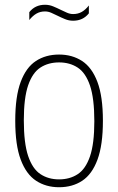

<svg xmlns="http://www.w3.org/2000/svg" viewBox="-20 -777 496 806"><path d="M228 9Q173 9 131.5 -18.2Q90 -45.5 67 -106.8Q44 -168 44 -270Q44 -372 66.8 -433Q89.5 -494 130.8 -521Q172 -548 228 -548Q283 -548 324.5 -521Q366 -494 389 -433Q412 -372 412 -270Q412 -168 389.2 -106.8Q366.5 -45.5 325.2 -18.2Q284 9 228 9ZM228 -24Q273 -24 306.2 -45.8Q339.5 -67.5 357.8 -120.8Q376 -174 376 -268Q376 -364 357.8 -417.8Q339.5 -471.5 306.2 -493.2Q273 -515 228 -515Q183 -515 149.8 -493.5Q116.5 -472 98.2 -419Q80 -366 80 -272Q80 -176 98.2 -122Q116.5 -68 149.8 -46Q183 -24 228 -24ZM287 -690Q269 -690 252.8 -696.8Q236.5 -703.5 221.5 -711Q207.5 -718 194.8 -723.5Q182 -729 169 -729Q149 -729 133.2 -720Q117.5 -711 103 -693V-726Q127.5 -757 169 -757Q187 -757 203.2 -750.2Q219.5 -743.5 234.5 -736Q248.5 -729 261.5 -723.5Q274.5 -718 287 -718Q307.5 -718 323.2 -727Q339 -736 353 -754V-721Q328.5 -690 287 -690Z"/></svg>

Font: Encode Sans Condensed Thin
Style: Regular
Weight: 100
Width: 3
Designer: Multiple Designers
Foundry: Impallari Type
Version: Version 3.002